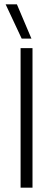

<svg xmlns="http://www.w3.org/2000/svg" viewBox="-20 -866 245 886"><path d="M80 -688 6 -846H58L125 -688ZM75 0V-644H130V0Z"/></svg>

Font: Kanit ExtraLight
Style: Regular
Weight: 275
Designer: Katatrad Team
Foundry: CadsonDemak
Version: Version 2.000; ttfautohint (v1.8.3)